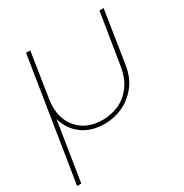

<svg xmlns="http://www.w3.org/2000/svg" viewBox="-168 -643 954 995"><g transform="rotate(-30 308.5 -145.0)"><path d="M9 220 125 -510H150L108 -239Q107 -229 106 -218.5Q105 -208 105 -198Q105 -115 156.5 -62.5Q208 -10 298 -10Q347 -10 392.5 -30Q438 -50 471 -93.5Q504 -137 515 -206L564 -510H589L541 -202Q530 -128 492 -80.5Q454 -33 402.5 -10Q351 13 297 13Q212 13 158 -30Q104 -73 88 -142L92 -146L34 220Z"/></g></svg>

Font: MuseoModerno Thin
Style: Italic
Weight: 100
Italic angle: -9°
Designer: Pablo Cosgaya, Héctor Gatti, Marcela Romero, and the Authors of The MuseoModerno Project.
Foundry: Omnibus-Type Team
Version: Version 1.003